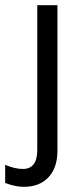

<svg xmlns="http://www.w3.org/2000/svg" viewBox="-66 -527 314 742"><path d="M-46 180V110Q-8 126 22 126Q78 126 78 53V-507H156V55Q156 121 121.5 158Q87 195 26 195Q-7 195 -46 180Z"/></svg>

Font: Hind Regular
Style: Regular
Weight: 400
Designer: Manushi Parikh, Satya Rajpurohit
Foundry: Indian Type Foundry
Version: Version 1.201;PS 1.0;hotconv 1.0.78;makeotf.lib2.5.61930; tt